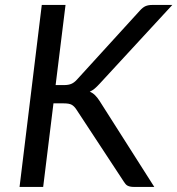

<svg xmlns="http://www.w3.org/2000/svg" viewBox="-20 -736 698 756"><path d="M199 -401H232Q249.5 -401 260.8 -405.8Q272 -410.5 282.5 -422L530.5 -694Q542 -707 553 -711.8Q564 -716.5 579 -716.5H658.5L372.5 -406.5Q362 -395 352.8 -387.2Q343.5 -379.5 333.5 -375Q345.5 -370 354.2 -361.2Q363 -352.5 371.5 -339.5L587.5 0H507Q498 0 491.8 -1.5Q485.5 -3 481.2 -5.5Q477 -8 474 -11.8Q471 -15.5 468 -20L280 -306Q272 -318 262.2 -323.5Q252.5 -329 231 -329H190.5L150 0H57L144.5 -716.5H238Z"/></svg>

Font: LatoHex
Style: Italic
Weight: 400
Italic angle: -7°
Designer: Lukasz Dziedzic
Foundry: tyPoland Lukasz Dziedzic
Version: Version 1.104; Western+Polish opensource